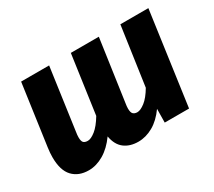

<svg xmlns="http://www.w3.org/2000/svg" viewBox="-108 -732 1058 950"><g transform="rotate(-30 421.0 -257.0)"><path d="M533 -531 483 -181Q480 -163 480 -151Q480 -128 488.5 -120Q497 -112 512 -112Q530 -112 556 -132Q582 -152 608 -196L656 -531H816L742 0H603L604 -78Q570 -30 528.5 -6.5Q487 17 444 17Q396 17 364.5 -7Q333 -31 324 -82Q289 -33 246.5 -8Q204 17 161 17Q103 17 69.5 -18.5Q36 -54 36 -129Q36 -141 37 -154.5Q38 -168 40 -182L89 -531H249L200 -181Q197 -163 197 -150Q197 -127 205 -119.5Q213 -112 229 -112Q247 -112 273 -132.5Q299 -153 326 -198L373 -531Z"/></g></svg>

Font: Szlgxwxxxixliatcpuztgldltzi
Style: Regular
Weight: 700
Italic angle: -8°
Designer: Carrois Corporate & Edenspiekermann
Foundry: Carrois Corporate GbR & Edenspiekermann AG
Version: Version 2.001